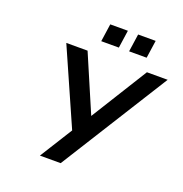

<svg xmlns="http://www.w3.org/2000/svg" viewBox="-158 -1061 1145 1201"><g transform="rotate(20 414.0 -461.0)"><path d="M377 0 827.6 -718.8H689.5L455.6 -342.8L294.4 -718.8H152.8L374.5 -216.8L238.8 0ZM471.7 -803.7 488.8 -921.9H371.6L354.5 -803.7ZM656.7 -803.7 673.8 -921.9H557.1L540 -803.7Z"/></g></svg>

Font: Winston SemiBold
Style: Italic
Weight: 600
Italic angle: -8.13011°
Designer: Vernon Adams, Kim Jin-seong, David Berlow, Cristiano Sobral
Foundry: The Winston Project Authors
Version: Version 3.004